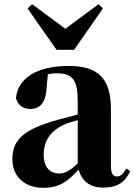

<svg xmlns="http://www.w3.org/2000/svg" viewBox="-20 -877 640 914"><path d="M471 16C536 16 574 -7 600 -62L582 -75C563 -45 552 -37 537 -37C518 -37 508 -50 508 -88V-357C508 -502 449 -563 307 -563C152 -563 65 -503 56 -410C65 -376 90 -358 126 -358C164 -358 198 -384 201 -453L208 -524C223 -527 236 -528 250 -528C326 -528 350 -497 350 -393V-332L253 -306C90 -261 39 -210 39 -119C39 -35 99 17 185 17C265 17 303 -14 354 -70C369 -17 406 16 471 16ZM133 -857 111 -837 249 -640H333L470 -837L449 -857L291 -740ZM350 -99C309 -60 284 -51 263 -51C218 -51 188 -80 188 -140C188 -213 227 -259 292 -287C306 -292 327 -298 350 -305Z"/></svg>

Font: Noto Serif CJK HK Black
Style: Regular
Weight: 900
Designer: Ryoko NISHIZUKA 西塚涼子 (kana & ideographs); Frank Grießhammer (Latin, Greek & Cyrillic); Wenlong ZHANG 张文龙 (bopomofo); San
Foundry: Adobe
Version: Version 2.001;hotconv 1.1.0;makeotfexe 2.6.0